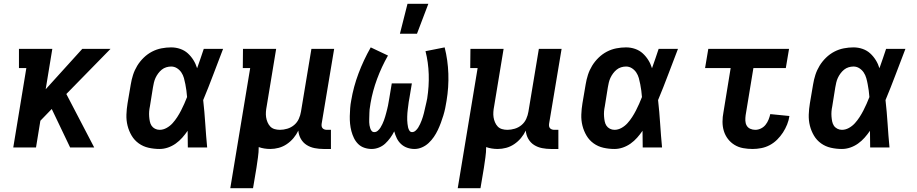

<svg xmlns="http://www.w3.org/2000/svg" viewBox="-20 -778 4840 1013"><path d="M50 0 119 -419H80V-520H256L221 -307L414 -520H563L330 -282L477 0H350L253 -203L193 -141L170 0Z M822 8Q792 8 763.5 1.5Q735 -5 712 -21.5Q689 -38 674.5 -62.5Q660 -87 653 -115Q646 -143 647 -173Q648 -203 653 -233L670 -333Q674 -358 682 -383Q690 -408 704 -431Q718 -454 738 -473.5Q758 -493 782 -505.5Q806 -518 832 -523Q858 -528 883 -528Q908 -528 931 -520Q954 -512 971 -496.5Q988 -481 1000.5 -461Q1013 -441 1020 -418Q1029 -444 1038 -469.5Q1047 -495 1055 -520H1157Q1131 -453 1105.5 -385Q1080 -317 1052 -250Q1059 -188 1063 -125.5Q1067 -63 1073 0H971Q970 -22 970.5 -44Q971 -66 970 -88Q957 -69 941.5 -51.5Q926 -34 907 -20.5Q888 -7 866 0.5Q844 8 822 8ZM822 -93Q841 -93 859 -103Q877 -113 890.5 -128Q904 -143 915 -160Q926 -177 935 -194.5Q944 -212 952 -230Q960 -248 967 -266Q966 -283 963.5 -300Q961 -317 958 -333.5Q955 -350 950.5 -366Q946 -382 937 -395.5Q928 -409 914 -418Q900 -427 883 -427Q870 -427 857 -423Q844 -419 833.5 -410.5Q823 -402 814.5 -390.5Q806 -379 800.5 -367Q795 -355 792 -342Q789 -329 787 -317L771 -217Q768 -203 767 -190Q766 -177 767 -163.5Q768 -150 770.5 -137.5Q773 -125 779.5 -115Q786 -105 797.5 -99Q809 -93 822 -93Z M1195 215 1300 -419H1261L1262 -520H1437L1387 -217Q1384 -202 1383 -187.5Q1382 -173 1384 -159.5Q1386 -146 1391.5 -133Q1397 -120 1406 -110.5Q1415 -101 1428.5 -97Q1442 -93 1457 -93Q1476 -93 1496 -99Q1516 -105 1532 -118.5Q1548 -132 1556.5 -151Q1565 -170 1568 -189L1623 -520H1743L1677 -125Q1676 -118 1677 -112Q1678 -106 1682 -101.5Q1686 -97 1692 -95Q1698 -93 1704 -93H1726V8H1687Q1663 8 1640 3.5Q1617 -1 1598 -13Q1579 -25 1567.5 -45Q1556 -65 1554 -89Q1544 -68 1528.5 -49.5Q1513 -31 1493 -17.5Q1473 -4 1450.5 2Q1428 8 1406 8Q1390 8 1374.5 5.5Q1359 3 1345 -2Q1345 25 1341 52.5Q1337 80 1333 108L1315 215Z M1941 8Q1921 8 1902 1.5Q1883 -5 1869.5 -18.5Q1856 -32 1847.5 -49.5Q1839 -67 1834 -86Q1829 -105 1827 -125Q1825 -145 1825.5 -165.5Q1826 -186 1827.5 -207Q1829 -228 1833 -248Q1845 -320 1871.5 -390.5Q1898 -461 1936 -528L2027 -485Q1993 -425 1969.5 -361.5Q1946 -298 1935 -234Q1934 -225 1932.5 -217Q1931 -209 1930 -200.5Q1929 -192 1929 -183.5Q1929 -175 1928.5 -166.5Q1928 -158 1928 -149.5Q1928 -141 1928 -133Q1928 -125 1929.5 -117Q1931 -109 1933.5 -101Q1936 -93 1941 -87Q1946 -81 1955 -81Q1965 -81 1973.5 -88.5Q1982 -96 1987.5 -105Q1993 -114 1997.5 -123.5Q2002 -133 2005.5 -142.5Q2009 -152 2012 -162Q2015 -172 2017.5 -181.5Q2020 -191 2022.5 -201Q2025 -211 2027 -220.5Q2029 -230 2030.5 -240Q2032 -250 2034 -260L2047 -338H2153L2140 -260Q2138 -250 2136.5 -240.5Q2135 -231 2134 -221Q2133 -211 2131.5 -201.5Q2130 -192 2129.5 -182.5Q2129 -173 2128.5 -163Q2128 -153 2128.5 -143.5Q2129 -134 2130 -124.5Q2131 -115 2133 -106Q2135 -97 2140 -89Q2145 -81 2154 -81Q2164 -81 2172.5 -88.5Q2181 -96 2186.5 -105Q2192 -114 2196.5 -123.5Q2201 -133 2204.5 -142.5Q2208 -152 2211 -161.5Q2214 -171 2216.5 -181Q2219 -191 2221 -200.5Q2223 -210 2225.5 -220Q2228 -230 2230 -239.5Q2232 -249 2234 -259Q2244 -323 2242 -386Q2240 -449 2225 -508L2326 -528Q2343 -461 2345.5 -389.5Q2348 -318 2336 -246Q2333 -227 2329 -207.5Q2325 -188 2319 -168.5Q2313 -149 2306 -130Q2299 -111 2290 -92Q2281 -73 2269 -55.5Q2257 -38 2241.5 -23.5Q2226 -9 2206.5 -0.5Q2187 8 2167 8Q2147 8 2128.5 1.5Q2110 -5 2096 -18Q2082 -31 2073.5 -48.5Q2065 -66 2060 -85Q2051 -67 2039 -50.5Q2027 -34 2012.5 -20.5Q1998 -7 1979 0.5Q1960 8 1941 8ZM2090 -600 2130 -758H2240L2180 -600Z M2395 215 2500 -419H2461L2462 -520H2637L2587 -217Q2584 -202 2583 -187.5Q2582 -173 2584 -159.5Q2586 -146 2591.5 -133Q2597 -120 2606 -110.5Q2615 -101 2628.5 -97Q2642 -93 2657 -93Q2676 -93 2696 -99Q2716 -105 2732 -118.5Q2748 -132 2756.5 -151Q2765 -170 2768 -189L2823 -520H2943L2877 -125Q2876 -118 2877 -112Q2878 -106 2882 -101.5Q2886 -97 2892 -95Q2898 -93 2904 -93H2926V8H2887Q2863 8 2840 3.5Q2817 -1 2798 -13Q2779 -25 2767.5 -45Q2756 -65 2754 -89Q2744 -68 2728.5 -49.5Q2713 -31 2693 -17.5Q2673 -4 2650.5 2Q2628 8 2606 8Q2590 8 2574.5 5.5Q2559 3 2545 -2Q2545 25 2541 52.5Q2537 80 2533 108L2515 215Z M3222 8Q3192 8 3163.5 1.5Q3135 -5 3112 -21.5Q3089 -38 3074.5 -62.5Q3060 -87 3053 -115Q3046 -143 3047 -173Q3048 -203 3053 -233L3070 -333Q3074 -358 3082 -383Q3090 -408 3104 -431Q3118 -454 3138 -473.5Q3158 -493 3182 -505.5Q3206 -518 3232 -523Q3258 -528 3283 -528Q3308 -528 3331 -520Q3354 -512 3371 -496.5Q3388 -481 3400.5 -461Q3413 -441 3420 -418Q3429 -444 3438 -469.5Q3447 -495 3455 -520H3557Q3531 -453 3505.5 -385Q3480 -317 3452 -250Q3459 -188 3463 -125.5Q3467 -63 3473 0H3371Q3370 -22 3370.5 -44Q3371 -66 3370 -88Q3357 -69 3341.5 -51.5Q3326 -34 3307 -20.5Q3288 -7 3266 0.5Q3244 8 3222 8ZM3222 -93Q3241 -93 3259 -103Q3277 -113 3290.5 -128Q3304 -143 3315 -160Q3326 -177 3335 -194.5Q3344 -212 3352 -230Q3360 -248 3367 -266Q3366 -283 3363.5 -300Q3361 -317 3358 -333.5Q3355 -350 3350.5 -366Q3346 -382 3337 -395.5Q3328 -409 3314 -418Q3300 -427 3283 -427Q3270 -427 3257 -423Q3244 -419 3233.5 -410.5Q3223 -402 3214.5 -390.5Q3206 -379 3200.5 -367Q3195 -355 3192 -342Q3189 -329 3187 -317L3171 -217Q3168 -203 3167 -190Q3166 -177 3167 -163.5Q3168 -150 3170.5 -137.5Q3173 -125 3179.5 -115Q3186 -105 3197.5 -99Q3209 -93 3222 -93Z M3951 8Q3925 8 3900.5 3.5Q3876 -1 3855.5 -13.5Q3835 -26 3820.5 -45Q3806 -64 3799 -87Q3792 -110 3792 -135.5Q3792 -161 3797 -186L3835 -419H3700L3717 -520H4143L4126 -419H3955L3914 -170Q3912 -156 3912.5 -141.5Q3913 -127 3919.5 -115.5Q3926 -104 3938.5 -98.5Q3951 -93 3965 -93Q3980 -93 3994.5 -100Q4009 -107 4019 -119.5Q4029 -132 4035 -147Q4041 -162 4044 -176L4145 -166Q4142 -144 4133 -121.5Q4124 -99 4111 -79Q4098 -59 4080.5 -41.5Q4063 -24 4041.5 -12.5Q4020 -1 3996.5 3.5Q3973 8 3951 8Z M4422 8Q4392 8 4363.5 1.5Q4335 -5 4312 -21.5Q4289 -38 4274.5 -62.5Q4260 -87 4253 -115Q4246 -143 4247 -173Q4248 -203 4253 -233L4270 -333Q4274 -358 4282 -383Q4290 -408 4304 -431Q4318 -454 4338 -473.5Q4358 -493 4382 -505.5Q4406 -518 4432 -523Q4458 -528 4483 -528Q4508 -528 4531 -520Q4554 -512 4571 -496.5Q4588 -481 4600.5 -461Q4613 -441 4620 -418Q4629 -444 4638 -469.5Q4647 -495 4655 -520H4757Q4731 -453 4705.5 -385Q4680 -317 4652 -250Q4659 -188 4663 -125.5Q4667 -63 4673 0H4571Q4570 -22 4570.5 -44Q4571 -66 4570 -88Q4557 -69 4541.5 -51.5Q4526 -34 4507 -20.5Q4488 -7 4466 0.5Q4444 8 4422 8ZM4422 -93Q4441 -93 4459 -103Q4477 -113 4490.5 -128Q4504 -143 4515 -160Q4526 -177 4535 -194.5Q4544 -212 4552 -230Q4560 -248 4567 -266Q4566 -283 4563.5 -300Q4561 -317 4558 -333.5Q4555 -350 4550.5 -366Q4546 -382 4537 -395.5Q4528 -409 4514 -418Q4500 -427 4483 -427Q4470 -427 4457 -423Q4444 -419 4433.5 -410.5Q4423 -402 4414.5 -390.5Q4406 -379 4400.5 -367Q4395 -355 4392 -342Q4389 -329 4387 -317L4371 -217Q4368 -203 4367 -190Q4366 -177 4367 -163.5Q4368 -150 4370.5 -137.5Q4373 -125 4379.5 -115Q4386 -105 4397.5 -99Q4409 -93 4422 -93Z"/></svg>

Font: Iosevka HT Extended
Style: Bold Italic
Weight: 700
Width: 7
Italic angle: -9°
Monospace: yes
Designer: Belleve Invis
Foundry: Belleve Invis
Version: Version 32.3.0; ttfautohint (v1.8.4)